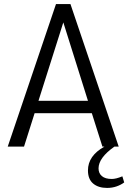

<svg xmlns="http://www.w3.org/2000/svg" viewBox="-20 -720 630 943"><path d="M590 176Q574 188 552.5 195.5Q531 203 506 203Q463 203 437.5 181.5Q412 160 412 117Q412 45 493 0H483L431 -164H150L98 0H18L255 -700H326L563 0H542Q464 55 464 107Q464 131 480.5 145Q497 159 529 159Q550 159 581 146ZM412 -225 291 -610 169 -225Z"/></svg>

Font: Sarabun Light
Style: Regular
Weight: 300
Designer: Suppakit Chalermlarp | Katatrad Co.,Ltd.
Foundry: Cadson Demak Co.,Ltd.
Version: Version 1.000; ttfautohint (v1.6)